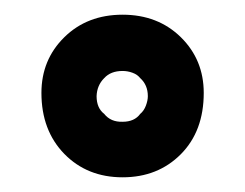

<svg xmlns="http://www.w3.org/2000/svg" viewBox="-20 -744 332 260"><path d="M36.1 -618.2Q36.1 -663.1 67.1 -693.6Q98.1 -724.1 146 -724.1Q193.8 -724.1 224.9 -693.6Q255.9 -663.1 255.9 -618.2Q255.9 -566.4 224.9 -535.2Q193.8 -503.9 146 -503.9Q98.1 -503.9 67.1 -535.6Q36.1 -567.4 36.1 -618.2ZM110.8 -613.8Q110.8 -597.7 121.1 -589.8Q129.9 -578.6 146 -579.1Q162.1 -579.1 169.9 -589.8Q174.8 -593.8 177.5 -600.8Q180.2 -607.9 180.2 -613.8Q180.2 -628.9 169.9 -638.2Q166 -643.1 159.4 -645.5Q152.8 -647.9 146 -647.9Q129.9 -647.9 121.1 -638.2Q111.3 -628.4 110.8 -613.8Z"/></svg>

Font: Raleway ExtraBold
Style: Regular
Weight: 800
Designer: Matt McInerney, Pablo Impallari, Rodrigo Fuenzalida
Foundry: Matt McInerney, Pablo Impallari, Rodrigo Fuenzalida
Version: Version 3.000g; ttfautohint (v1.5) -l 8 -r 28 -G 28 -x 14 -D